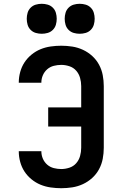

<svg xmlns="http://www.w3.org/2000/svg" viewBox="-20 -984 640 1012"><path d="M303 8Q275 8 247 4Q219 0 193.5 -10.5Q168 -21 146 -39Q124 -57 109 -80Q94 -103 86.5 -130.5Q79 -158 79 -185Q79 -186 79 -186Q79 -186 79 -187H198Q198 -186 198 -186Q198 -186 198 -186Q198 -166 206 -147.5Q214 -129 229 -116Q244 -103 263.5 -98Q283 -93 303 -93Q324 -93 345.5 -100Q367 -107 381.5 -123.5Q396 -140 402 -161.5Q408 -183 408 -205V-317H234V-418H408V-530Q408 -552 402 -573.5Q396 -595 381.5 -611.5Q367 -628 345.5 -635Q324 -642 303 -642Q283 -642 263.5 -637Q244 -632 229 -619Q214 -606 206 -587.5Q198 -569 198 -549Q198 -549 198 -549Q198 -549 198 -548H79Q79 -549 79 -549Q79 -549 79 -550Q79 -577 86.5 -604.5Q94 -632 109 -655Q124 -678 146 -696Q168 -714 193.5 -724.5Q219 -735 247 -739Q275 -743 303 -743Q332 -743 361 -738.5Q390 -734 417 -721.5Q444 -709 466 -689Q488 -669 502 -643Q516 -617 521.5 -588Q527 -559 527 -530V-205Q527 -176 521.5 -147Q516 -118 502 -92Q488 -66 466 -46Q444 -26 417 -13.5Q390 -1 361 3.5Q332 8 303 8ZM400 -806Q384 -806 368.5 -810.5Q353 -815 341.5 -826.5Q330 -838 325.5 -853.5Q321 -869 321 -885Q321 -901 325.5 -916.5Q330 -932 341.5 -943.5Q353 -955 368.5 -959.5Q384 -964 400 -964Q416 -964 431.5 -959.5Q447 -955 458.5 -943.5Q470 -932 474.5 -916.5Q479 -901 479 -885Q479 -869 474.5 -853.5Q470 -838 458.5 -826.5Q447 -815 431.5 -810.5Q416 -806 400 -806ZM200 -806Q184 -806 168.5 -810.5Q153 -815 141.5 -826.5Q130 -838 125.5 -853.5Q121 -869 121 -885Q121 -901 125.5 -916.5Q130 -932 141.5 -943.5Q153 -955 168.5 -959.5Q184 -964 200 -964Q216 -964 231.5 -959.5Q247 -955 258.5 -943.5Q270 -932 274.5 -916.5Q279 -901 279 -885Q279 -869 274.5 -853.5Q270 -838 258.5 -826.5Q247 -815 231.5 -810.5Q216 -806 200 -806Z"/></svg>

Font: Iosevka Curly Extended
Style: Bold
Weight: 700
Width: 7
Monospace: yes
Designer: Belleve Invis
Foundry: Belleve Invis
Version: Version 11.1.0; ttfautohint (v1.8.3)